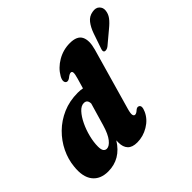

<svg xmlns="http://www.w3.org/2000/svg" viewBox="-180 -978 1203 1203"><g transform="rotate(-45 421.5 -376.5)"><path d="M622 -587.5 505.5 -178.5Q496 -145 499 -132.5Q502 -120 512.5 -120Q524 -120 541 -136Q554.5 -146.5 565 -141.5Q586.5 -133 567 -90Q546 -44 498.8 -15.8Q451.5 12.5 399 12.5Q355 12.5 334.8 -9.2Q314.5 -31 314.5 -70Q314.5 -80 315 -90Q251.5 12.5 141.5 12.5Q72 12.5 37.2 -32.5Q2.5 -77.5 12 -161.5Q17.5 -219.5 44.2 -275Q71 -330.5 116 -375Q161 -419.5 221.5 -445.8Q282 -472 355 -472Q378 -472 397.5 -468L417 -535Q426.5 -567.5 425.2 -580Q424 -592.5 413 -592.5Q401.5 -592.5 381 -575.5Q365 -564.5 354 -569Q344 -573 342.5 -586.5Q341 -600 352.5 -620.5Q379.5 -668 430.2 -697.5Q481 -727 539.5 -727Q603.5 -727 622 -690Q640.5 -653 622 -587.5ZM206 -144Q206 -116 214.5 -105.2Q223 -94.5 236 -94.5Q258 -94.5 281.8 -124Q305.5 -153.5 323.5 -215L367 -364Q366.5 -399.5 336 -399.5Q312 -399.5 289 -374.5Q266 -349.5 247 -310Q228 -270.5 217 -226.2Q206 -182 206 -144ZM689 -665.5Q703 -705 724.2 -732Q745.5 -759 779.5 -764.5Q811.5 -770.5 828.5 -753.8Q845.5 -737 843 -713Q840.5 -686 823.8 -663.5Q807 -641 775.5 -615.5L692 -545.5Q683.5 -538.5 673.5 -536Q663.5 -533.5 657 -536.5Q650 -541 650.8 -549.5Q651.5 -558 655.5 -568Z"/></g></svg>

Font: Fraunces 72pt S050 Black
Style: Italic
Weight: 900
Italic angle: -16°
Version: Version 1.000; ttfautohint (v1.8.3)